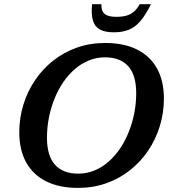

<svg xmlns="http://www.w3.org/2000/svg" viewBox="-20 -904 826 936"><path d="M209 -232.5Q209 -145 247.8 -101.2Q286.5 -57.5 361.5 -57.5Q402.5 -57.5 439.5 -72.5Q476.5 -87.5 508 -114.8Q539.5 -142 564.5 -178.8Q589.5 -215.5 607.2 -259.5Q625 -303.5 634.5 -351.8Q644 -400 644 -450Q644 -537.5 605.2 -581Q566.5 -624.5 491.5 -624.5Q450.5 -624.5 413.5 -609.5Q376.5 -594.5 345 -567.2Q313.5 -540 288.5 -503.5Q263.5 -467 245.8 -423Q228 -379 218.5 -330.8Q209 -282.5 209 -232.5ZM779 -424Q779 -353.5 759 -288.8Q739 -224 702 -169.2Q665 -114.5 613.2 -73.8Q561.5 -33 497.8 -10.5Q434 12 360.5 12Q268.5 12 204.5 -20.2Q140.5 -52.5 107.2 -113Q74 -173.5 74 -258.5Q74 -329 94 -393.8Q114 -458.5 151 -513.2Q188 -568 239.8 -608.8Q291.5 -649.5 355.2 -672Q419 -694.5 492.5 -694.5Q585 -694.5 648.8 -662.2Q712.5 -630 745.8 -569.5Q779 -509 779 -424ZM549 -822Q576.5 -822 597.2 -828Q618 -834 633.5 -847.8Q649 -861.5 661 -883.5H716Q690 -831 664.2 -801Q638.5 -771 607.5 -758.8Q576.5 -746.5 535 -746.5Q492 -746.5 467 -760.2Q442 -774 433 -804Q424 -834 429 -883.5H474.5Q473.5 -862 480.5 -848.2Q487.5 -834.5 504.2 -828.2Q521 -822 549 -822Z"/></svg>

Font: Newsreader SemiBold
Style: Italic
Weight: 600
Italic angle: -17°
Designer: Hugues Gentile
Foundry: Production Type
Version: Version 1.003